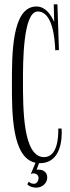

<svg xmlns="http://www.w3.org/2000/svg" viewBox="-20 -742 323 886"><path d="M147 124C173 124 198 105 198 77C198 55 182 41 160 41H149L160 11H164C244 11 265 -65 265 -132C265 -137 264 -143 264 -149H249C250 -105 244 -17 183 -17C86 -17 86 -239 86 -370C86 -452 86 -689 154 -689C224 -689 233 -561 235 -510L252 -511L245 -722H228L230 -641C214 -675 190 -712 148 -712C34 -712 35 -490 35 -355C35 -223 34 -13 144 9L122 61C126 59 130 58 134 58C147 58 158 66 158 80C158 91 150 106 138 106C128 106 120 104 113 96L106 108C114 119 134 124 147 124Z"/></svg>

Font: Bigelow Rules
Style: Regular
Weight: 400
Designer: Astigmatic (AOETI)
Foundry: Astigmatic (AOETI)
Version: Version 1.000